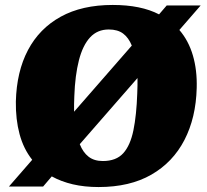

<svg xmlns="http://www.w3.org/2000/svg" viewBox="-20 -739 837 775"><path d="M16 14 110 -94Q75 -138 59 -197.5Q43 -257 44 -329Q47 -450 93 -537Q139 -624 225 -671.5Q311 -719 435 -719Q549 -719 622 -681L653 -717H790L704 -618Q741 -575 758.5 -515.5Q776 -456 774 -384Q771 -264 724.5 -174Q678 -84 591 -34Q504 16 378 16Q321 16 274 5Q227 -6 189 -27L154 14ZM395 -89Q449 -89 477.5 -120.5Q506 -152 518.5 -213Q531 -274 534 -362Q535 -379 535 -394.5Q535 -410 535 -424L302 -157Q315 -124 337.5 -106.5Q360 -89 395 -89ZM279 -288 512 -555Q499 -587 477 -603.5Q455 -620 419 -620Q373 -620 343.5 -588Q314 -556 298.5 -495.5Q283 -435 280 -351Q279 -335 279 -319Q279 -303 279 -288Z"/></svg>

Font: Literata 18pt Black
Style: Italic
Weight: 900
Italic angle: -2°
Designer: Latin by Veronika Burian and Jose Scaglione. Greek by Irene Vlachou. Cyrillic by Vera Evstafieva
Foundry: TypeTogether
Version: Version 3.103;gftools[0.9.29]